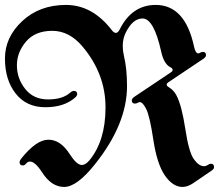

<svg xmlns="http://www.w3.org/2000/svg" viewBox="-52 -738 888 768"><path d="M395 -617.7Q403.3 -606.4 411.6 -606.4Q419.9 -606.4 427.2 -621.1Q476.1 -718.3 570.8 -718.3Q688.5 -718.3 724.1 -551.8Q730 -524.4 741.2 -524.4Q744.6 -524.4 749 -527.3Q753.4 -530.3 759.8 -530.3Q772 -530.3 772 -517.6Q772 -509.8 761.7 -502.9L621.1 -408.7Q614.7 -404.3 614.7 -398.9Q614.7 -394 625.5 -387.7Q643.1 -377 654.3 -355.5Q675.3 -314.5 689.2 -222.4Q703.1 -130.4 723.1 -101.8Q743.2 -73.2 764.2 -73.2Q772 -73.2 779.1 -78.1Q786.1 -83 792 -83Q804.2 -83 804.2 -69.3Q804.2 -62.5 795.9 -56.6L721.7 -5.9Q698.7 9.8 678.2 9.8Q639.6 9.8 607.9 -35.6Q576.2 -81.1 561.5 -178Q546.9 -274.9 532.7 -302.2Q518.6 -329.6 507.8 -329.6Q502.9 -329.6 498.5 -326.7Q494.1 -323.7 487.8 -323.7Q475.1 -323.7 475.1 -336.4Q475.1 -343.8 485.8 -351.1L630.4 -447.8Q638.7 -453.1 638.7 -458.7Q638.7 -464.4 628.4 -469.7Q603.5 -482.9 592.8 -531.2Q563.5 -664.1 518.1 -664.1Q479.5 -664.1 451.7 -608.9Q439 -584.5 439 -553.7Q439 -534.7 443.8 -514.2Q456.1 -462.9 456.1 -394Q456.1 -241.2 327.1 -80.1Q255.4 9.8 204.6 9.8Q153.8 9.8 116.2 -48.8Q88.4 -91.8 67.9 -91.8Q59.1 -91.8 52.7 -84Q46.4 -76.2 39.6 -76.2Q26.4 -76.2 26.4 -88.9Q26.4 -95.2 31.7 -102.1Q92.8 -179.2 141.6 -179.2Q190.4 -179.2 227.5 -120.6Q254.9 -78.1 275.4 -78.1Q290 -78.1 305.2 -96.2Q370.1 -174.3 370.1 -308.6Q370.1 -442.9 277.8 -552.2Q225.1 -614.7 157 -614.7Q88.9 -614.7 52.2 -571.8Q15.6 -528.8 15.6 -476.6Q15.6 -424.3 48.8 -382.3Q82 -340.3 140.1 -340.3Q198.2 -340.3 228.5 -367.2Q236.8 -374.5 243.2 -374.5Q256.8 -374.5 256.8 -361.3Q256.8 -355 248.5 -347.7Q204.6 -309.1 129.2 -309.1Q53.7 -309.1 10.7 -363.8Q-32.2 -418.5 -32.2 -503.9Q-32.2 -589.4 37.1 -653.8Q106.4 -718.3 211.9 -718.3Q317.4 -718.3 395 -617.7Z"/></svg>

Font: UnifrakturMaguntia17
Style: Book
Weight: 400
Designer: j. 'mach' wust, Gerrit Ansmann, Georg Duffner, based on a font by Peter Wiegel, original typeface by Carl Albert Fahrenw
Version: Version 2017-03-19